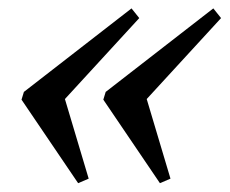

<svg xmlns="http://www.w3.org/2000/svg" viewBox="-20 -438 534 446"><path d="M117.5 -252.5 186 -23 161.5 -12.5 30 -206.5 35.5 -224.5 285.5 -418.5 303.5 -396 90 -163.5ZM307.5 -252.5 376 -23 351.5 -12.5 220 -206.5 225.5 -224.5 475.5 -418.5 493.5 -396 280 -163.5Z"/></svg>

Font: Newsreader 18pt
Style: Italic
Weight: 400
Italic angle: -17°
Version: Version 1.003